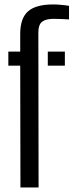

<svg xmlns="http://www.w3.org/2000/svg" viewBox="-20 -828 325 848"><path d="M16.8 -538.1V-600H69.3V-678.1Q69.3 -747.8 104.1 -778.1Q138.8 -808.4 215.2 -808.4Q230.2 -808.4 249.7 -806.6Q269.2 -804.9 284.8 -802.3V-742.2Q270.5 -743.1 253.2 -743.9Q236 -744.8 216.5 -744.8Q182.7 -744.8 166 -732Q149.4 -719.2 149.4 -683.6L150.4 0H70.3L69.3 -538.1ZM191.1 -538.1V-600H266.5V-538.1Z"/></svg>

Font: Big Shoulders Stencil Text Thin
Style: Regular
Weight: 100
Designer: Patric King
Foundry: XO Type Co
Version: Version 2.001